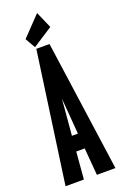

<svg xmlns="http://www.w3.org/2000/svg" viewBox="-153 -831 555 875"><g transform="rotate(-20 125.0 -393.0)"><path d="M156 0 145 -132H104L93 0H4L93 -634H157L246 0ZM125 -381 110 -206H139ZM90 -643 62 -692 152 -786 187 -706Z"/></g></svg>

Font: Inconsolata UltraCondensed Black
Style: Regular
Weight: 900
Width: 1
Monospace: yes
Designer: Raph Levien, Cyreal, Brenton Simpson
Foundry: Raph Levien, Cyreal, Google
Version: Version 3.001; ttfautohint (v1.8.2.53-6de2)